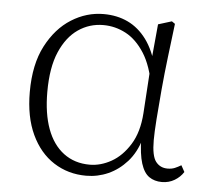

<svg xmlns="http://www.w3.org/2000/svg" viewBox="-43 -535 653 594"><g transform="rotate(5 284.0 -238.5)"><path d="M245 13Q189 13 144.5 -15.5Q100 -44 74.5 -98.5Q49 -153 49 -230Q49 -316 79 -373.5Q109 -431 156 -460.5Q203 -490 256 -490Q298 -490 331.5 -474Q365 -458 389.5 -425Q414 -392 428 -338H440L422 -277Q411 -343 386 -382Q361 -421 328 -438.5Q295 -456 258 -456Q215 -456 180 -432Q145 -408 124 -359.5Q103 -311 103 -235Q103 -168 120.5 -120.5Q138 -73 172 -47.5Q206 -22 253 -22Q287 -22 320 -40.5Q353 -59 377 -97.5Q401 -136 405 -195L416 -366L426 -473L468 -486L478 -479Q472 -430 465.5 -376.5Q459 -323 454.5 -272.5Q450 -222 447 -180.5Q444 -139 444 -115Q444 -66 457.5 -48.5Q471 -31 494 -31Q507 -31 516.5 -35Q526 -39 536 -45L547 -25Q537 -9 519.5 1.5Q502 12 480 12Q457 12 440.5 0.5Q424 -11 415 -39.5Q406 -68 405 -117H410Q397 -73 371.5 -44.5Q346 -16 313.5 -1.5Q281 13 245 13Z"/></g></svg>

Font: Source Serif 4 18pt Light
Style: Regular
Weight: 300
Designer: Frank Grießhammer
Foundry: Adobe Systems Incorporated
Version: Version 4.004;hotconv 1.0.116;makeotfexe 2.5.65601